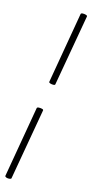

<svg xmlns="http://www.w3.org/2000/svg" viewBox="-139 -771 464 967"><g transform="rotate(15 93.5 -287.0)"><path d="M123 -357Q123 -352 114.5 -351.5Q106 -351 98 -353.5Q90 -356 90 -360L154 -731Q155 -736 163.5 -736.5Q172 -737 180.5 -734.5Q189 -732 188 -727ZM32 158Q31 162 22.5 163Q14 164 6.5 161.5Q-1 159 -1 154L63 -216Q64 -221 72.5 -221.5Q81 -222 89.5 -220Q98 -218 97 -213Z"/></g></svg>

Font: Cormorant Garamond Light Light
Style: Italic
Weight: 300
Italic angle: -10°
Version: Version 4.001